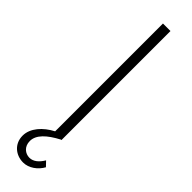

<svg xmlns="http://www.w3.org/2000/svg" viewBox="-311 -698 884 884"><g transform="rotate(45 131.0 -256.0)"><path d="M178 116C162 143 141 162 115 162C88 162 62 142 62 106C62 66 98 32 159 0H162V-710H113V-8C61 19 21 63 21 112C21 165 62 198 110 198C147 198 182 172 200 139Z"/></g></svg>

Font: Sulaf Light
Style: Regular
Weight: 300
Designer: Bandar Raffah (Arabic) and Santiago Orozco (Latin)
Foundry: Caramella and Typemade
Version: Version 1.005;PS 001.005;hotconv 1.0.88;makeotf.lib2.5.64775